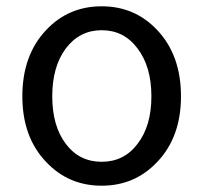

<svg xmlns="http://www.w3.org/2000/svg" viewBox="-20 -577 646 610"><path d="M127 -62Q51 -141 51 -271Q51 -402 127 -482Q198 -557 303 -557Q408 -557 479 -482Q555 -402 555 -271Q555 -141 479 -62Q408 13 303 13Q198 13 127 -62ZM417 -120Q461 -177 461 -271Q461 -365 417 -423Q374 -481 303 -481Q233 -481 189 -423Q146 -365 146 -271Q146 -177 189 -120Q232 -63 303 -63Q374 -63 417 -120Z"/></svg>

Font: Noto Sans Tobesmart edit
Style: Regular
Weight: 400
Designer: Ryoko NISHIZUKA  (kana & ideographs); Paul D. Hunt (Latin, Greek & Cyrillic); Wenlong ZHANG  (bopomofo); Sandoll Communi
Foundry: Adobe Systems Incorporated
Version: Version 1.005 Oct 7, 2021